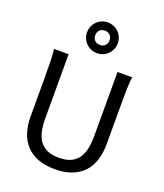

<svg xmlns="http://www.w3.org/2000/svg" viewBox="-176 -1107 1055 1234"><g transform="rotate(20 351.5 -489.5)"><path d="M612.8 -712.9Q607.9 -683.6 606.7 -630.1Q605.5 -576.7 605.5 -500.5V-251.5Q605.5 -191.9 589.8 -143.3Q574.2 -94.7 542.2 -60.1Q510.3 -25.4 461.4 -6.6Q412.6 12.2 346.7 12.2Q279.8 12.2 230.7 -6.6Q181.6 -25.4 149.4 -60.1Q117.2 -94.7 101.3 -143.3Q85.4 -191.9 85.4 -251.5V-500.5Q85.4 -572.8 84.2 -628.2Q83 -683.6 78.1 -712.9H178.2V-273.4Q178.2 -225.6 186.5 -187.3Q194.8 -148.9 214.4 -121.8Q233.9 -94.7 266.1 -80.3Q298.3 -65.9 346.7 -65.9Q394 -65.9 425.8 -80.3Q457.5 -94.7 476.8 -121.8Q496.1 -148.9 504.4 -187.3Q512.7 -225.6 512.7 -273.4V-712.9ZM241.2 -886.2Q241.2 -908.2 249.3 -927.2Q257.3 -946.3 271.7 -960.7Q286.1 -975.1 305.2 -983.2Q324.2 -991.2 346.2 -991.2Q368.2 -991.2 387.2 -983.2Q406.2 -975.1 420.7 -960.7Q435.1 -946.3 443.1 -927.2Q451.2 -908.2 451.2 -886.2Q451.2 -864.3 443.1 -845.2Q435.1 -826.2 420.7 -811.8Q406.2 -797.4 387.2 -789.3Q368.2 -781.2 346.2 -781.2Q324.2 -781.2 305.2 -789.3Q286.1 -797.4 271.7 -811.8Q257.3 -826.2 249.3 -845.2Q241.2 -864.3 241.2 -886.2ZM395 -886.2Q395 -908.2 381.6 -921.6Q368.2 -935.1 346.2 -935.1Q324.2 -935.1 310.8 -921.6Q297.4 -908.2 297.4 -886.2Q297.4 -864.3 310.8 -850.8Q324.2 -837.4 346.2 -837.4Q368.2 -837.4 381.6 -850.8Q395 -864.3 395 -886.2Z"/></g></svg>

Font: Andika Afr
Style: Regular
Weight: 400
Designer: Victor Gaultney, Annie Olsen, Julie Remington, Don Collingsworth, Eric Hays, Becca Hirsbrunner
Foundry: SIL International
Version: Version 5.000